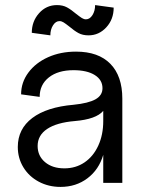

<svg xmlns="http://www.w3.org/2000/svg" viewBox="-20 -719 576 755"><path d="M50 -141Q50 -212 107 -255Q164 -298 269 -307Q328 -313 355.5 -328.5Q383 -344 383 -372Q383 -405 352.5 -424Q322 -443 269 -443Q208 -443 172 -414.5Q136 -386 136 -338L63 -348Q63 -395 91.5 -433.5Q120 -472 169 -494Q218 -516 279 -516Q367 -516 414 -468Q461 -420 461 -331V0H386V-110Q369 -52 324 -18Q279 16 218 16Q171 16 132.5 -4.5Q94 -25 72 -61Q50 -97 50 -141ZM204 -699Q227 -699 243.5 -690Q260 -681 280 -664Q294 -653 302 -648Q310 -643 318 -643Q333 -643 343.5 -659.5Q354 -676 354 -699L427 -689Q427 -643 398 -611.5Q369 -580 328 -580Q305 -580 288.5 -589Q272 -598 252 -615Q238 -626 230 -631Q222 -636 214 -636Q199 -636 188.5 -619.5Q178 -603 178 -580L105 -590Q105 -635 133.5 -667Q162 -699 204 -699ZM233 -57Q278 -57 312.5 -80.5Q347 -104 366.5 -146.5Q386 -189 386 -243V-283Q358 -250 274 -243Q203 -237 165.5 -212Q128 -187 128 -145Q128 -106 157 -81.5Q186 -57 233 -57Z"/></svg>

Font: MedMera Sans
Style: Regular
Weight: 400
Designer: Kasper Nordkvist
Foundry: UNCUT.wtf
Version: Version 1.300